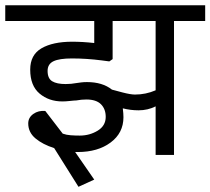

<svg xmlns="http://www.w3.org/2000/svg" viewBox="-50 -590 801 731"><path d="M612.5 -510V0H542.5V-185Q512.5 -170 477.5 -170Q447.5 -170 417.5 -177.5Q420 -157.5 420 -143.8Q420 -83.8 371.2 -47.5Q322.5 -11.2 246.2 -11.2H236.2L308.8 93.8L248.8 121.2L156.2 -26.2Q112.5 -40 85 -63.1Q57.5 -86.2 57.5 -120Q57.5 -142.5 76.9 -156.2Q96.2 -170 122.5 -167.5L188.8 -81.2Q202.5 -76.2 219.4 -75Q236.2 -73.8 253.8 -73.8Q291.2 -73.8 321.9 -92.5Q352.5 -111.2 352.5 -145Q352.5 -175 334.4 -193.1Q316.2 -211.2 278.8 -211.2Q260 -211.2 240 -207.5Q232.5 -207.5 216.2 -205.6Q200 -203.8 187.5 -203.8Q136.2 -203.8 100.6 -233.8Q65 -263.8 65 -325Q65 -381.2 108.1 -406.2Q151.2 -431.2 225 -431.2Q265 -431.2 308.8 -426.2V-510H-30V-570H731.2V-510ZM378.8 -510V-365L366.2 -356.2L337.5 -360Q280 -367.5 223.8 -367.5Q176.2 -367.5 153.8 -356.9Q131.2 -346.2 131.2 -320Q131.2 -291.2 148.8 -280.6Q166.2 -270 200 -270Q221.2 -270 241.2 -273.8Q248.8 -275 258.8 -276.2Q268.8 -277.5 281.2 -277.5Q340 -277.5 376.2 -248.8Q385 -246.2 416.2 -238.1Q447.5 -230 463.8 -230Q505 -230 542.5 -246.2V-510Z"/></svg>

Font: Cambay
Style: Regular
Weight: 400
Designer: Pooja Saxena
Foundry: Pooja Saxena
Version: Version 1.181;PS 001.181;hotconv 1.0.70;makeotf.lib2.5.58329